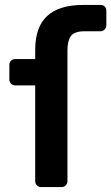

<svg xmlns="http://www.w3.org/2000/svg" viewBox="-20 -760 452 780"><path d="M147 0Q137 0 130 -7Q123 -14 123 -24V-413H42Q32 -413 25 -420Q18 -427 18 -437V-496Q18 -507 25 -513.5Q32 -520 42 -520H123V-557Q123 -650 171.5 -695Q220 -740 319 -740H388Q399 -740 405.5 -733.5Q412 -727 412 -716V-657Q412 -647 405 -640Q398 -633 388 -633H324Q282 -633 268 -613.5Q254 -594 254 -555V-24Q254 -14 247 -7Q240 0 229 0Z"/></svg>

Font: Rubik AZ
Style: Regular
Weight: 500
Designer: Hubert and Fischer
Foundry: Hubert & Fischer
Version: Version 2.000